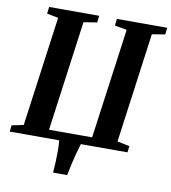

<svg xmlns="http://www.w3.org/2000/svg" viewBox="-100 -827 982 1101"><g transform="rotate(10 391.0 -277.0)"><path d="M283.5 188.5Q286 158.5 287.5 125.5Q289 92.5 289 60Q289 27.5 286 0H-2L2 -37L70.5 -51.5L158 -690.5L91.5 -703.5L96.5 -743H388L383.5 -703.5L305.5 -691L218 -49.5H469L557 -691L486.5 -703.5L491 -743H784L779.5 -703.5L703.5 -691L616.5 -51.5L688 -37L683.5 0H412Q403 28.5 394.8 60Q386.5 91.5 379 124Q371.5 156.5 365.5 188.5Z"/></g></svg>

Font: Merriweather 60pt
Style: Bold Italic
Weight: 700
Italic angle: -7.8°
Version: Version 2.101